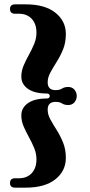

<svg xmlns="http://www.w3.org/2000/svg" viewBox="-20 -749 414 882"><path d="M208.5 -308Q208.5 -319.5 194 -319.5Q139 -319.5 108.5 -340.8Q78 -362 78 -397.5Q78 -423 88.5 -447.8Q99 -472.5 112.8 -497.2Q126.5 -522 137 -547.2Q147.5 -572.5 147.5 -598.5Q147.5 -639.5 125.5 -662.8Q103.5 -686 66 -686H49Q26 -686 26 -707.5Q26 -729 49 -729H98.5Q186 -729 234.2 -690.8Q282.5 -652.5 282.5 -593Q282.5 -553.5 269.8 -522.2Q257 -491 240.5 -465Q224 -439 211.5 -416Q199 -393 199 -371Q199 -335 235 -335Q254 -335 265 -342.2Q276 -349.5 293.5 -349.5Q311.5 -349.5 322 -337Q332.5 -324.5 332.5 -308Q332.5 -291.5 322 -279Q311.5 -266.5 293.5 -266.5Q276 -266.5 265 -273.8Q254 -281 235 -281Q199 -281 199 -245Q199 -223 211.5 -200.2Q224 -177.5 240.5 -151.5Q257 -125.5 269.8 -94Q282.5 -62.5 282.5 -23.5Q282.5 36.5 234.2 74.8Q186 113 98.5 113H49Q26 113 26 91.5Q26 70 49 70H66Q103.5 70 125.5 46.8Q147.5 23.5 147.5 -17.5Q147.5 -43.5 137 -69Q126.5 -94.5 112.8 -119.2Q99 -144 88.5 -168.5Q78 -193 78 -218.5Q78 -254 108.5 -275.2Q139 -296.5 194 -296.5Q208.5 -296.5 208.5 -308Z"/></svg>

Font: Fraunces 144pt Soft
Style: Bold
Weight: 700
Version: Version 1.000;[0bf87f6ff]